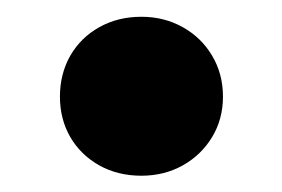

<svg xmlns="http://www.w3.org/2000/svg" viewBox="-20 -379 338 230"><path d="M51.8 -263.2Q51.8 -290.5 64.2 -312.3Q76.7 -334 98.9 -346.4Q121.1 -358.9 149.4 -358.9Q176.8 -358.9 199 -346.4Q221.2 -334 234.1 -312.3Q247.1 -290.5 247.1 -263.2Q247.1 -236.3 234.1 -214.8Q221.2 -193.4 199 -180.9Q176.8 -168.5 149.4 -168.5Q121.1 -168.5 98.9 -180.9Q76.7 -193.4 64.2 -214.8Q51.8 -236.3 51.8 -263.2Z"/></svg>

Font: Wanted Sans ExtraBold
Style: Regular
Weight: 800
Designer: Original Design by Kil Hyung-jin and Kang Hanbin, Wanted Lab, Inc; Hangeul from Source Han Sans by Jang Soo-young and Ka
Foundry: Wanted Lab, Inc.
Version: Version 1.003